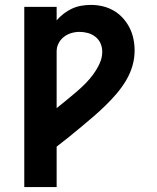

<svg xmlns="http://www.w3.org/2000/svg" viewBox="-20 -763 640 783"><path d="M79 0V-735H211V-680Q224 -695 239.5 -707Q255 -719 273 -727.5Q291 -736 311 -739.5Q331 -743 350 -743Q375 -743 398.5 -737.5Q422 -732 443 -720Q464 -708 480.5 -690Q497 -672 508 -650.5Q519 -629 524 -605Q529 -581 529 -557Q529 -524 519.5 -492.5Q510 -461 493 -433Q476 -405 455 -380.5Q434 -356 410.5 -333Q387 -310 362.5 -289Q338 -268 313 -247Q288 -226 262.5 -205.5Q237 -185 211 -165V0ZM211 -322Q231 -338 250.5 -354Q270 -370 289.5 -386.5Q309 -403 327 -421Q345 -439 360 -459.5Q375 -480 386 -503.5Q397 -527 397 -552Q397 -570 390 -586Q383 -602 369 -613Q355 -624 338 -628.5Q321 -633 304 -633Q287 -633 270.5 -628Q254 -623 240.5 -612.5Q227 -602 219 -586.5Q211 -571 211 -554Z"/></svg>

Font: Iosevka Aile Extrabold
Style: Regular
Weight: 800
Designer: Belleve Invis
Foundry: Belleve Invis
Version: Version 27.3.5; ttfautohint (v1.8.4)